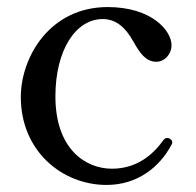

<svg xmlns="http://www.w3.org/2000/svg" viewBox="-20 -511 555 544"><path d="M282 13C369 13 432 -37 466 -101C468 -104 468 -105 468 -108C468 -112 466 -115 461 -118C458 -120 455 -120 453 -120C450 -120 446 -118 443 -114C413 -72 367 -33 297 -33C223 -33 137 -88 137 -238C137 -370 195 -457 271 -457C309 -457 336 -433 358 -393C376 -361 393 -336 423 -336C446 -336 466 -357 466 -383C466 -424 410 -491 285 -491C121 -491 39 -349 39 -236C39 -83 156 13 282 13Z"/></svg>

Font: Shippori Mincho OTF Medium
Style: Regular
Weight: 500
Designer: FONTDASU
Foundry: FONTDASU / Google Inc. / but / Adobe
Version: Version 3.300;hotconv 1.0.109;makeotfexe 2.5.65596